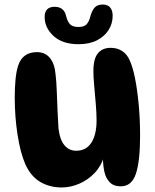

<svg xmlns="http://www.w3.org/2000/svg" viewBox="-20 -828 682 847"><path d="M513 -6Q481 -6 463.5 -24.5Q446 -43 440 -72.5Q434 -102 434 -135L439 -139Q427 -96 397.5 -65Q368 -34 329.5 -17.5Q291 -1 253 -1Q199 -1 157.5 -25.5Q116 -50 92 -103Q70 -153 57.5 -233Q45 -313 45 -398Q45 -441 48.5 -477.5Q52 -514 60 -538Q70 -569 91 -583.5Q112 -598 143 -598Q179 -598 200 -572.5Q221 -547 225 -501Q229 -469 230.5 -424.5Q232 -380 234 -336Q236 -292 238 -262Q244 -211 264.5 -187Q285 -163 316 -163Q360 -163 383 -198.5Q406 -234 406 -297Q406 -329 402.5 -370Q399 -411 395.5 -450Q392 -489 392 -514Q392 -569 412 -593Q432 -617 468 -617Q498 -617 519.5 -602.5Q541 -588 552 -562Q566 -532 576 -481Q586 -430 592 -365.5Q598 -301 598 -229Q598 -117 579.5 -61.5Q561 -6 513 -6ZM327 -633Q256 -633 216.5 -669Q177 -705 177 -753Q177 -798 221 -798Q263 -798 272 -756Q278 -732 289.5 -720.5Q301 -709 326 -709Q349 -709 360 -719Q371 -729 377 -750Q384 -778 396 -793Q408 -808 433 -808Q455 -808 466 -795Q477 -782 477 -758Q477 -725 459.5 -696.5Q442 -668 408.5 -650.5Q375 -633 327 -633Z"/></svg>

Font: DynaPuff Medium
Style: Regular
Weight: 500
Version: Version 2.000